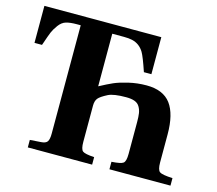

<svg xmlns="http://www.w3.org/2000/svg" viewBox="-99 -817 1065 942"><g transform="rotate(15 433.0 -346.0)"><path d="M15.1 -503.9V-691.9H608.9V-503.9H570.8Q546.4 -576.2 533.7 -597.7Q512.2 -633.3 473.6 -642.1Q456.1 -646 432.1 -646H372.1V-378.9Q412.1 -400.4 438.7 -412.1Q465.3 -423.8 509.5 -434.3Q553.7 -444.8 601.1 -444.8Q685.5 -444.8 723.9 -393.6Q762.2 -342.3 762.2 -238.8V-97.2Q762.2 -59.1 774.9 -49.8Q787.6 -40.5 840.8 -38.1V0H530.8V-38.1Q578.1 -41 590.1 -50.3Q602.1 -59.6 602.1 -97.2V-258.8Q602.1 -286.6 599.4 -303.7Q596.7 -320.8 588.1 -335.4Q579.6 -350.1 562.7 -356.4Q545.9 -362.8 519 -362.8Q455.1 -362.8 428.2 -349.1Q393.6 -331.5 382.8 -318.1Q372.1 -304.7 372.1 -280.8V-97.2Q372.1 -59.6 383.8 -50.3Q395.5 -41 442.9 -38.1V0H116.2V-38.1L172.9 -42Q196.3 -43.5 204.1 -55.2Q211.9 -66.9 211.9 -95.2V-646H191.9Q158.7 -646 137.9 -639.9Q117.2 -633.8 101.3 -612.1Q85.4 -590.3 78.1 -572.8Q70.8 -555.2 55.2 -509.3Q53.7 -505.9 53.2 -503.9Z"/></g></svg>

Font: Linguistics Pro
Style: Bold
Weight: 700
Designer: Stefan Peev, Context Ltd
Foundry: Stefan Peev, Context Ltd
Version: Version 001.000